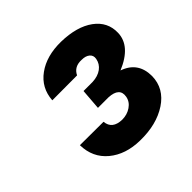

<svg xmlns="http://www.w3.org/2000/svg" viewBox="-113 -821 606 606"><g transform="rotate(-45 190.0 -518.5)"><path d="M172.9 -557.1H212.9Q237.8 -558.1 253.7 -569.8Q269.5 -581.5 272.9 -600.6Q275.4 -614.7 265.6 -622.8Q255.9 -630.9 238.8 -630.9Q206.1 -632.8 193.4 -606.4L82.5 -606Q85.9 -658.2 127.2 -688.2Q168.5 -718.3 232.9 -717.3Q301.8 -715.8 341.6 -686.8Q381.3 -657.7 379.9 -609.9Q378.4 -552.7 301.3 -520.5Q359.4 -500.5 359.4 -437.5Q358.4 -382.8 309.8 -350.8Q261.2 -318.8 188.5 -320.3Q125.5 -321.3 85.2 -354.7Q44.9 -388.2 43.9 -444.3L148.9 -443.8Q152.3 -407.7 195.3 -406.7Q217.8 -406.7 234.9 -418.5Q252 -430.2 255.4 -449.2Q261.7 -484.9 214.4 -487.3H167.5Z"/></g></svg>

Font: TypoPRO Roboto
Style: Italic
Weight: 900
Italic angle: -12°
Designer: Google
Version: Version 2.136; 2016